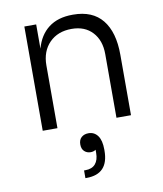

<svg xmlns="http://www.w3.org/2000/svg" viewBox="-89 -617 813 959"><g transform="rotate(-10 317.5 -137.5)"><path d="M171.9 0H97.2V-528.8H157.2V-405.8Q175.3 -472.7 222.4 -508.8Q269.5 -544.9 344.2 -544.9H347.2Q445.3 -544.9 495.1 -483.2Q544.9 -421.4 544.9 -307.1V0H471.2V-323.2Q471.2 -392.6 432.6 -434.3Q394 -476.1 327.1 -476.1Q256.8 -476.1 214.4 -432.9Q171.9 -389.6 171.9 -317.9ZM319.8 51.8Q349.1 51.8 366.5 75.4Q383.8 99.1 383.8 145V150.9Q383.8 270 272 270H266.1V231H272.9Q306.6 231 323.7 211.2Q340.8 191.4 340.8 154.8V139.2Q330.1 147 314.9 147Q295.9 147 283 135Q270 123 270 100.1Q270 76.7 283.9 64.2Q297.9 51.8 319.8 51.8Z"/></g></svg>

Font: Sora Light
Style: Regular
Weight: 300
Designer: Jonathan Barnbrook, Julián Moncada
Foundry: Barnbrook Fonts
Version: Version 2.000